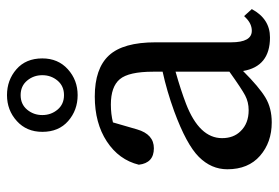

<svg xmlns="http://www.w3.org/2000/svg" viewBox="-144 -638 797 549"><g transform="rotate(-90 254.5 -363.5)"><path d="M298.5 -684.5Q283 -703 257 -703Q231 -703 215.5 -684.5Q200 -666 200 -641Q200 -616 215.5 -597.5Q231 -579 257 -579Q283 -579 298.5 -597.5Q314 -616 314 -641Q314 -666 298.5 -684.5ZM152 -641Q152 -686 183 -714Q214 -742 257 -742Q300 -742 331 -715Q362 -688 362 -641Q362 -596 331 -568Q300 -540 257 -540Q214 -540 183 -567Q152 -594 152 -641ZM324 -106V-260Q271 -245 232 -230Q134 -192 134 -127Q134 -94 154 -74Q176 -51 214 -51Q237 -51 256 -61Q275 -71 324 -106ZM483 -64 503 -42Q475 10 422 10Q339 10 326 -67Q280 -21 250 -3Q220 15 179 15Q122 15 83.5 -18.5Q45 -52 45 -112Q45 -158 80.5 -193.5Q116 -229 211 -264Q269 -285 324 -297V-324Q324 -394 302.5 -419.5Q281 -445 230 -445Q203 -445 179 -439L159 -370Q145 -322 105 -322Q63 -322 58 -365Q72 -422 124.5 -456.5Q177 -491 253 -491Q333 -491 370.5 -450.5Q408 -410 408 -317V-101Q408 -42 441 -42Q461 -42 478 -59Z"/></g></svg>

Font: TypoPRO Source Serif Pro
Style: Regular
Weight: 400
Designer: Frank Grießhammer
Foundry: Adobe Systems Incorporated
Version: Version 1.017;PS 1.0;hotconv 1.0.79;makeotf.lib2.5.61930